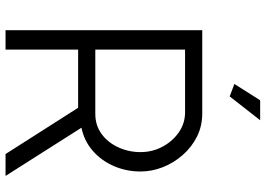

<svg xmlns="http://www.w3.org/2000/svg" viewBox="-153 -806 959 693"><g transform="rotate(90 326.5 -459.5)"><path d="M89 0V-710H389Q435 -710 473 -691Q511 -672 539.5 -639.5Q568 -607 583.5 -567.5Q599 -528 599 -487Q599 -436 579.5 -391Q560 -346 524.5 -315Q489 -284 441 -274L615 0H536L369 -262H159V0ZM159 -324H391Q433 -324 464 -347Q495 -370 512 -407.5Q529 -445 529 -487Q529 -530 509.5 -566.5Q490 -603 457.5 -625.5Q425 -648 385 -648H159ZM328 -809 283 -826 342 -919H414Z"/></g></svg>

Font: Raleway Thin
Style: Regular
Weight: 400
Version: Version 4.026